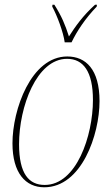

<svg xmlns="http://www.w3.org/2000/svg" viewBox="-20 -786 476 816"><path d="M255 -606H284C307 -654 343 -708 391 -758L392 -766H384C332 -719 299 -672 273 -631C257 -681 242 -717 211 -766H203L202 -758C223 -719 249 -650 255 -606ZM168 10C327 10 403 -214 403 -356C403 -492 344 -546 266 -546C112 -546 33 -320 33 -177C33 -50 89 10 168 10ZM170 0C103 0 61 -47 61 -173C61 -333 136 -536 265 -536C334 -536 375 -482 375 -361C375 -209 305 0 170 0Z"/></svg>

Font: Noto Serif Display Condensed Thin
Style: Italic
Weight: 100
Width: 3
Italic angle: -12°
Designer: Monotype Design Team
Foundry: Monotype Imaging Inc.
Version: Version 2.009